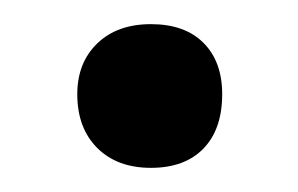

<svg xmlns="http://www.w3.org/2000/svg" viewBox="-20 -128 247 159"><path d="M44 -50Q44 -76 60.5 -92Q77 -108 105 -108Q133 -108 148.5 -92.5Q164 -77 164 -50Q164 -21 148.5 -5Q133 11 105 11Q77 11 60.5 -5.5Q44 -22 44 -50Z"/></svg>

Font: Cormorant SC
Style: Bold
Weight: 700
Designer: Christian Thalmann (Catharsis Fonts)
Foundry: Catharsis Fonts
Version: Version 4.000